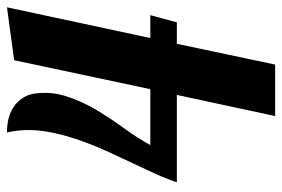

<svg xmlns="http://www.w3.org/2000/svg" viewBox="-146 -644 790 537"><g transform="rotate(-90 248.5 -375.0)"><path d="M192.9 0 252 -274.9H7.8Q16.6 -302.2 30.8 -333.5L93.8 -468.8Q153.8 -601.1 153.8 -689.9Q153.8 -721.2 147 -750Q221.2 -750 249 -696.3Q257.8 -678.2 257.8 -642.8Q257.8 -607.4 242.4 -567.1Q227.1 -526.9 204.3 -490.2Q181.6 -453.6 156.5 -419.2Q131.3 -384.8 111.8 -349.1H268.1L349.1 -730L497.1 -750L411.1 -349.1H475.1L455.1 -274.9H395L336.9 0Z"/></g></svg>

Font: UVF Lobster12
Style: Regular
Weight: 400
Designer: Pablo Impallari
Foundry: Pablo Impallari. www.impallari.com
Version: Version 1.004